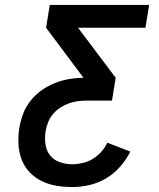

<svg xmlns="http://www.w3.org/2000/svg" viewBox="-20 -755 640 775"><path d="M271 0Q238 0 206.5 -5.5Q175 -11 147.5 -24.5Q120 -38 99 -60.5Q78 -83 67 -112Q56 -141 54.5 -173.5Q53 -206 58 -239Q63 -268 73.5 -296Q84 -324 103.5 -348.5Q123 -373 148.5 -391Q174 -409 202 -420Q230 -431 259.5 -436Q289 -441 317 -441L166 -643L181 -735H582L567 -643H295L447 -441L432 -349H330Q312 -349 293.5 -346.5Q275 -344 257 -337.5Q239 -331 222.5 -320Q206 -309 193.5 -294Q181 -279 174 -261Q167 -243 164 -225Q160 -198 163.5 -172.5Q167 -147 182 -128Q197 -109 221 -100.5Q245 -92 271 -92Q292 -92 313.5 -97Q335 -102 354 -113.5Q373 -125 388.5 -142Q404 -159 413 -179L506 -143Q490 -111 465 -82.5Q440 -54 408 -35Q376 -16 341 -8Q306 0 271 0Z"/></svg>

Font: Iosevka SS04 Semibold Extended
Style: Italic
Weight: 600
Width: 7
Italic angle: -9°
Monospace: yes
Designer: Belleve Invis
Foundry: Belleve Invis
Version: Version 19.0.0; ttfautohint (v1.8.4)